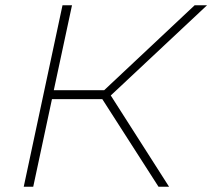

<svg xmlns="http://www.w3.org/2000/svg" viewBox="-20 -708 805 728"><path d="M70 0 217 -688H253L184 -366H375L718 -688H765L400 -346L621 0H581L368 -332H177L106 0Z"/></svg>

Font: Saira SemiExpanded Thin
Style: Italic
Weight: 250
Width: 6
Italic angle: -12°
Designer: Hector Gatti with collaboration of the Omnibus-Type team
Foundry: Omnibus-Type
Version: Version 1.101